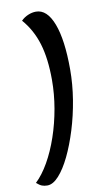

<svg xmlns="http://www.w3.org/2000/svg" viewBox="-103 -853 621 1061"><g transform="rotate(-10 207.5 -322.5)"><path d="M178 -801Q240 -801 274.5 -710.5Q309 -620 309 -454Q309 -371 295 -285Q281 -199 256.5 -120Q232 -41 202 21Q172 83 139 119.5Q106 156 74 156Q57 156 44 151Q31 146 14 131Q53 94 87 34.5Q121 -25 146.5 -99.5Q172 -174 186 -254.5Q200 -335 200 -414Q200 -534 174.5 -618Q149 -702 94 -765Q111 -782 133.5 -791.5Q156 -801 178 -801Z"/></g></svg>

Font: Lemonada
Style: Regular
Weight: 400
Designer: Mohamed Gaber (Arabic), Eduardo Tunni (Latin)
Foundry: Kief Type Foundry
Version: Version 4.005